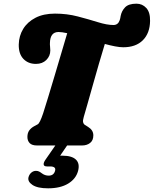

<svg xmlns="http://www.w3.org/2000/svg" viewBox="-20 -791 836 1044"><path d="M435.5 -155.5Q429.5 -135.5 432 -126Q434.5 -116.5 440.5 -112.5L459 -101Q487.5 -83.5 487.5 -55Q487.5 -27.5 470 -13.8Q452.5 0 426 0H181.5Q153.5 0 141.2 -13Q129 -26 129 -46.5Q129 -68 139.2 -82Q149.5 -96 166.5 -105L185 -115Q196.5 -121 214.5 -174.5Q225 -207 241.5 -261.2Q258 -315.5 277 -379.2Q296 -443 314 -504Q332 -565 345.5 -610.5Q315.5 -617 298.5 -617Q252.5 -617 251.5 -557Q251 -547 252.2 -538.5Q253.5 -530 253.5 -516.5Q253.5 -486.5 232 -465Q210.5 -443.5 175.5 -443.5Q133 -443.5 107 -471Q81 -498.5 82 -549Q83 -596 106.2 -634Q129.5 -672 173.2 -694.5Q217 -717 279 -717Q344 -717 403.2 -701.5Q462.5 -686 512 -670.5Q561.5 -655 597 -655Q622 -655 631 -681.5Q633 -687.5 634 -692.5Q635 -697.5 636 -704Q641.5 -732 660.5 -751.5Q679.5 -771 722 -771Q754 -771 775.5 -747.5Q797 -724 796 -677Q795 -610.5 756.8 -572.2Q718.5 -534 650 -534Q631 -534 605.2 -539Q579.5 -544 550 -552Q535 -503.5 518 -444.8Q501 -386 484.8 -328.5Q468.5 -271 455.5 -224.8Q442.5 -178.5 435.5 -155.5ZM287.5 -9.5H351.5L307 55.5Q313 55.5 319.5 55.5Q371 55.5 393 77Q415 98.5 404.5 138.5Q393 181.5 350.8 207.2Q308.5 233 241.5 233Q184 233 156.5 214.5Q129 196 135 172.5Q139.5 156.5 150.8 147.2Q162 138 175.5 138Q185.5 138 192.8 141.8Q200 145.5 207 151Q224 164 244.5 164Q272.5 164 279.5 137.5Q286 114 252 114H236Q219 114 217.5 103.8Q216 93.5 227.5 77Z"/></svg>

Font: Fraunces 9pt S100 Black
Style: Italic
Weight: 900
Italic angle: -16°
Version: Version 1.000; ttfautohint (v1.8.3)